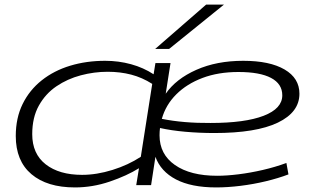

<svg xmlns="http://www.w3.org/2000/svg" viewBox="-20 -810 1370 840"><path d="M308 10Q186 10 117.5 -48Q49 -106 49 -215Q49 -294 79 -355Q109 -416 162.5 -458.5Q216 -501 287 -522.5Q358 -544 440 -544Q499 -544 553.5 -529Q608 -514 652 -485L660 -534H726L705 -400Q750 -465 839 -504.5Q928 -544 1044 -544Q1160 -544 1225 -506Q1290 -468 1290 -400Q1290 -319 1195.5 -273.5Q1101 -228 918 -228Q853 -228 791 -233.5Q729 -239 680 -250Q678 -234 678 -218Q678 -135 745.5 -88Q813 -41 930 -41Q972 -41 1024 -47.5Q1076 -54 1130 -66.5Q1184 -79 1233 -97L1242 -47Q1197 -30 1143 -17Q1089 -4 1032.5 3Q976 10 926 10Q817 10 750 -25Q683 -60 660 -124L641 0H576L588 -74Q535 -41 460 -15.5Q385 10 308 10ZM339 -45Q403 -45 472 -66.5Q541 -88 596 -124L646 -443Q602 -471 554 -483.5Q506 -496 451 -496Q392 -496 333.5 -480.5Q275 -465 227 -432.5Q179 -400 150 -348Q121 -296 121 -223Q121 -137 180 -91Q239 -45 339 -45ZM1023 -495Q935 -495 866 -469Q797 -443 751 -397Q705 -351 688 -290Q783 -271 901 -272Q1052 -272 1133.5 -303.5Q1215 -335 1215 -393Q1215 -443 1166 -469Q1117 -495 1023 -495ZM659 -596 882 -790H960L720 -596Z"/></svg>

Font: Georama ExtraExtended Light
Style: Italic
Weight: 300
Width: 8
Italic angle: -9°
Designer: Jean-Baptiste Levee
Foundry: Production Type
Version: Version 1.000